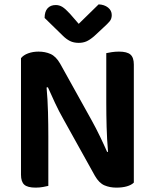

<svg xmlns="http://www.w3.org/2000/svg" viewBox="-20 -851 705 878"><path d="M143 7Q106 7 91 -6.5Q76 -20 76 -52V-585Q87 -599 108.5 -607Q130 -615 156 -615Q187 -615 211.5 -604Q236 -593 255 -560L399 -301Q419 -265 437.5 -226.5Q456 -188 470 -156L474 -157Q469 -216 467.5 -271.5Q466 -327 466 -381V-608Q474 -610 490.5 -612.5Q507 -615 524 -615Q561 -615 576.5 -601.5Q592 -588 592 -556V-16Q581 -5 560.5 1Q540 7 512 7Q482 7 457.5 -3.5Q433 -14 414 -47L270 -306Q250 -341 231.5 -380.5Q213 -420 199 -452L193 -451Q198 -396 199.5 -338Q201 -280 201 -228V-1Q193 1 177 4Q161 7 143 7ZM431 -831Q457 -830 474 -816.5Q491 -803 491 -782Q491 -765 481.5 -753.5Q472 -742 453 -725L410 -685Q390 -668 374.5 -661.5Q359 -655 340 -655Q317 -655 300 -663.5Q283 -672 267 -688L184 -769Q184 -798 197.5 -813Q211 -828 235 -828Q251 -828 265 -819.5Q279 -811 300 -788L340 -742Z"/></svg>

Font: Baloo Da 2 SemiBold
Style: Regular
Weight: 600
Designer: Noopur Datye, Sulekha Rajkumar and Ek Type
Foundry: Ek Type
Version: Version 1.640;hotconv 1.0.111;makeotfexe 2.5.65597; ttfautoh